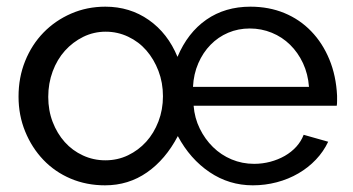

<svg xmlns="http://www.w3.org/2000/svg" viewBox="-20 -551 1068 581"><path d="M36.1 -258.8Q36.1 -316.9 56.2 -366.5Q76.2 -416 111.6 -452.4Q147 -488.8 195.1 -509.8Q243.2 -530.8 298.8 -530.8Q373 -530.8 430.4 -490.5Q487.8 -450.2 517.1 -378.9Q547.9 -452.1 604.5 -491.5Q661.1 -530.8 737.8 -530.8Q793.9 -530.8 840.6 -511.5Q887.2 -492.2 921.6 -456.5Q956.1 -420.9 976.6 -371.3Q997.1 -321.8 1000 -261.2Q1000 -255.4 1000 -245.6Q1000 -235.8 999 -231H565.9Q568.8 -193.8 584.5 -161.9Q600.1 -129.9 624.5 -106Q648.9 -82 680.9 -68.6Q712.9 -55.2 749 -55.2Q773.9 -55.2 797.9 -61.5Q821.8 -67.9 841.8 -79.3Q861.8 -90.8 876.5 -106.9Q891.1 -123 898.9 -143.1L973.1 -122.1Q959 -92.3 936 -68.1Q913.1 -43.9 883.1 -26.4Q853 -8.8 817.6 0.5Q782.2 9.8 745.1 9.8Q673.3 9.8 614.3 -30Q555.2 -69.8 518.1 -139.2Q481 -68.4 424.8 -29.3Q368.7 9.8 297.9 9.8Q241.7 9.8 193.8 -10.5Q146 -30.8 111.1 -67.4Q76.2 -104 56.2 -153.1Q36.1 -202.1 36.1 -258.8ZM126 -257.8Q126 -216.8 139.4 -181.9Q152.8 -147 176 -121.1Q199.2 -95.2 231 -80.6Q262.7 -65.9 298.8 -65.9Q335.9 -65.9 367.4 -81.1Q398.9 -96.2 422.4 -122.1Q445.8 -147.9 459.5 -183.6Q473.1 -219.2 473.1 -259.8Q473.1 -300.8 459.5 -336.4Q445.8 -372.1 422.9 -398.4Q399.9 -424.8 367.9 -439.9Q335.9 -455.1 299.8 -455.1Q263.7 -455.1 231.9 -439.5Q200.2 -423.8 176.5 -397.5Q152.8 -371.1 139.4 -335Q126 -298.8 126 -257.8ZM564 -288.1H915Q912.1 -327.1 897 -359.6Q881.8 -392.1 857.9 -415.5Q834 -439 802.5 -451.9Q771 -464.8 735.8 -464.8Q700.7 -464.8 670.4 -451.9Q640.1 -439 617.2 -415.5Q594.2 -392.1 580.1 -359.6Q565.9 -327.1 564 -288.1Z"/></svg>

Font: Raleway Medium
Style: Regular
Weight: 500
Designer: Matt McInerney, Pablo Impallari, Rodrigo Fuenzalida
Foundry: Matt McInerney, Pablo Impallari, Rodrigo Fuenzalida
Version: Version 3.000g; ttfautohint (v1.5) -l 8 -r 28 -G 28 -x 14 -D